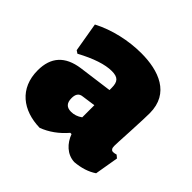

<svg xmlns="http://www.w3.org/2000/svg" viewBox="-130 -618 762 762"><g transform="rotate(45 251.5 -236.5)"><path d="M182 11C219 -3 253 -27 282 -61H289C303 -23 333 8 375 10C412 7 443 -3 468 -20L485 -120L473 -130C466 -128 461 -127 456 -127C451 -127 448 -129 446 -132C443 -135 442 -141 442 -148C442 -154 443 -182 446 -233C449 -290 450 -326 450 -339C450 -451 355 -484 258 -484C187 -484 110 -467 47 -434L68 -311L80 -303C139 -335 188 -351 225 -351C260 -351 272 -338 272 -303V-291L130 -272C53 -261 15 -219 15 -145C15 -44 86 9 182 11ZM215 -198 272 -206V-138C257 -127 241 -122 225 -122C200 -122 188 -135 188 -162C188 -181 194 -196 215 -198Z"/></g></svg>

Font: Luna Sans Black
Style: Regular
Weight: 900
Designer: Juan Pablo del Peral
Foundry: Huerta Tipografica
Version: Version 2.001; ttfautohint (v1.5)